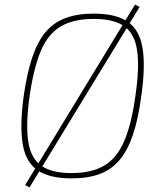

<svg xmlns="http://www.w3.org/2000/svg" viewBox="-20 -761 700 832"><path d="M565 -741 585 -731 108 51 89 41ZM386 -702Q481 -702 532.5 -667.5Q584 -633 597.5 -554Q611 -475 592 -343Q579 -245 556 -177Q533 -109 498 -67.5Q463 -26 412 -7Q361 12 290 12Q195 12 143.5 -22.5Q92 -57 78.5 -136Q65 -215 83 -347Q97 -445 120 -513Q143 -581 178 -622.5Q213 -664 264.5 -683Q316 -702 386 -702ZM386 -679Q299 -679 244 -647Q189 -615 157.5 -541.5Q126 -468 108 -343Q91 -220 102.5 -147Q114 -74 159.5 -42.5Q205 -11 289 -11Q376 -11 431 -43Q486 -75 518 -149Q550 -223 567 -347Q585 -471 574 -543.5Q563 -616 518 -647.5Q473 -679 386 -679Z"/></svg>

Font: Exo 2 Thin
Style: Italic
Weight: 250
Italic angle: -8°
Designer: Natanael Gama
Foundry: Natanael Gama
Version: Version 2.010